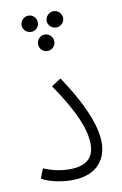

<svg xmlns="http://www.w3.org/2000/svg" viewBox="-86 -804 546 859"><g transform="rotate(-10 187.0 -374.5)"><path d="M106 -680C126 -680 142 -697 142 -716C142 -737 126 -754 106 -754C85 -754 68 -737 68 -716C68 -697 85 -680 106 -680ZM220 -680C240 -680 257 -697 257 -716C257 -737 240 -754 220 -754C199 -754 182 -737 182 -716C182 -697 199 -680 220 -680ZM163 -583C183 -583 200 -600 200 -620C200 -641 183 -658 163 -658C142 -658 126 -641 126 -620C126 -600 142 -583 163 -583ZM34 -26C67 -7 121 5 170 5C290 5 330 -68 330 -138C330 -201 301 -299 198 -452L155 -424C268 -259 280 -183 280 -139C280 -82 249 -45 169 -45C127 -45 85 -55 51 -70Z"/></g></svg>

Font: Noto Sans Arabic UI Cn Lt
Style: Regular
Weight: 300
Width: 3
Designer: Monotype Design Team, Nadine Chahine and Nizar Qandah
Foundry: Monotype Imaging Inc.
Version: Version 2.010